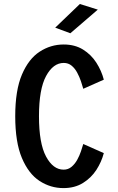

<svg xmlns="http://www.w3.org/2000/svg" viewBox="-20 -928 590 958"><path d="M296.5 10.5Q232 10.5 177.2 -25.2Q122.5 -61 89.2 -139.8Q56 -218.5 56 -348Q56 -477.5 89.5 -556Q123 -634.5 178 -670.2Q233 -706 297.5 -706Q353.5 -706 394.2 -680.8Q435 -655.5 460.8 -615.2Q486.5 -575 498 -530.5L395.5 -485Q391 -501 383.8 -522.8Q376.5 -544.5 365.2 -565.5Q354 -586.5 337.5 -600.2Q321 -614 298 -614Q245.5 -614 210 -548.8Q174.5 -483.5 174.5 -348Q174.5 -212.5 209.8 -147Q245 -81.5 297.5 -81.5Q320 -81.5 336.8 -95.5Q353.5 -109.5 365 -130.2Q376.5 -151 383.8 -172.5Q391 -194 395.5 -209.5L498 -164Q486.5 -120 460.8 -80.2Q435 -40.5 394 -15Q353 10.5 296.5 10.5ZM331 -762 255.5 -790 378.5 -908 468 -880Z"/></svg>

Font: Trispace SemiCondensed Medium
Style: Regular
Weight: 500
Width: 4
Designer: Tyler Finck
Foundry: Etcetera Type Company
Version: Version 1.210; ttfautohint (v1.8.3)